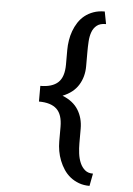

<svg xmlns="http://www.w3.org/2000/svg" viewBox="-62 -826 724 1048"><g transform="rotate(5 300.0 -302.0)"><path d="M468.8 175.8Q436.5 175.8 410.2 166Q383.8 156.2 363 139.6Q342.3 123 327.4 100.6Q312.5 78.1 302.5 52.7Q292.5 27.3 287.8 0.7Q283.2 -25.9 283.2 -51.8V-131.3Q283.2 -199.2 251.2 -229Q219.2 -258.8 153.8 -258.8V-344.7Q219.2 -344.7 251.2 -374.8Q283.2 -404.8 283.2 -473.1V-552.7Q283.2 -578.1 287.4 -605Q291.5 -631.8 300.8 -657.2Q310.1 -682.6 324.5 -704.8Q338.9 -727.1 359.6 -743.7Q380.4 -760.3 407.5 -770Q434.6 -779.8 468.8 -779.8L481.9 -711.9Q449.7 -712.4 431.6 -698Q413.6 -683.6 405.3 -660.6Q397 -637.7 395.3 -609.1Q393.6 -580.6 393.6 -552.7V-473.1Q393.6 -415 365.7 -370.1Q337.9 -325.2 279.3 -301.8Q338.4 -278.3 366 -233.9Q393.6 -189.5 393.6 -131.3V-51.8Q393.6 -23.9 397.2 4.6Q400.9 33.2 410.9 56.2Q420.9 79.1 438 93.5Q455.1 107.9 481.9 107.4Z"/></g></svg>

Font: Roboto Mono
Style: Regular
Weight: 500
Designer: Google
Version: Version 2.000986; 2015; ttfautohint (v1.3)